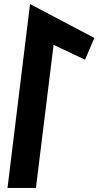

<svg xmlns="http://www.w3.org/2000/svg" viewBox="-20 -926 485 946"><path d="M157 0 244 -705 399 -632 445 -739 128 -906 17 0Z"/></svg>

Font: Ny Stormning
Style: HfKr
Weight: 700
Designer: Robert Jablonski, Mew Too
Foundry: Cannot Into Space Fonts
Version: Version 0.90